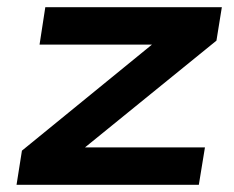

<svg xmlns="http://www.w3.org/2000/svg" viewBox="-20 -514 650 534"><path d="M26 0 41 -95 448 -427 438 -390H90L106 -494H597L582 -401L172 -68L182 -104H550L533 0Z"/></svg>

Font: Nunito Sans 10pt Expanded
Style: Bold Italic
Weight: 700
Width: 7
Italic angle: -9°
Designer: Vernon Adams
Foundry: Vernon Adams
Version: Version 3.101;gftools[0.9.27]